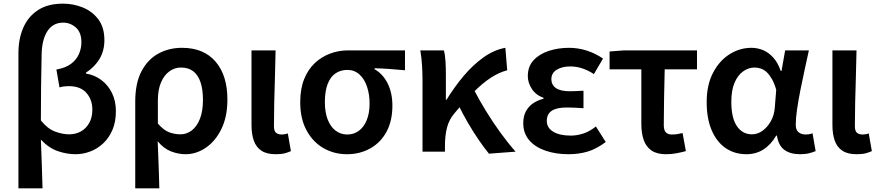

<svg xmlns="http://www.w3.org/2000/svg" viewBox="-20 -831 4817 1052"><path d="M81 201V-540Q81 -618 107.5 -679Q134 -740 188 -775.5Q242 -811 325 -811Q383 -811 435 -789.5Q487 -768 519.5 -724Q552 -680 552 -611Q552 -553 525.5 -508.5Q499 -464 451 -433V-428Q499 -420 536 -392Q573 -364 594 -320.5Q615 -277 615 -222Q615 -163 596 -119Q577 -75 545.5 -45.5Q514 -16 474.5 -1Q435 14 394 14Q346 14 296.5 -3Q247 -20 204 -66Q207 2 209 68Q211 134 213 201ZM359 -95Q394 -95 422.5 -110.5Q451 -126 468.5 -156.5Q486 -187 486 -230Q486 -285 453.5 -322Q421 -359 357 -359Q344 -359 331 -357.5Q318 -356 306 -352L289 -450Q340 -459 369.5 -481.5Q399 -504 412.5 -535Q426 -566 426 -599Q426 -654 395.5 -680.5Q365 -707 326 -707Q270 -707 239.5 -660Q209 -613 208 -529Q206 -439 205 -350.5Q204 -262 204 -171Q240 -126 281 -110.5Q322 -95 359 -95Z M721 201V-274Q721 -375 755 -440Q789 -505 847 -537Q905 -569 977 -569Q1096 -569 1161 -493.5Q1226 -418 1226 -286Q1226 -191 1193 -124Q1160 -57 1107.5 -21.5Q1055 14 997 14Q957 14 917 -1.5Q877 -17 844 -57Q846 -11 847.5 31Q849 73 850.5 114.5Q852 156 853 201ZM969 -95Q1003 -95 1031 -116.5Q1059 -138 1075.5 -180Q1092 -222 1092 -284Q1092 -340 1079 -379.5Q1066 -419 1039.5 -440Q1013 -461 971 -461Q937 -461 908 -440Q879 -419 862 -379Q845 -339 845 -281V-154Q877 -117 907.5 -106Q938 -95 969 -95Z M1491 14Q1441 14 1412 -5.5Q1383 -25 1370.5 -61Q1358 -97 1358 -146V-555H1490Q1489 -486 1486.5 -411Q1484 -336 1482.5 -266Q1481 -196 1481 -139Q1481 -114 1492 -104Q1503 -94 1524 -94Q1531 -94 1540 -95.5Q1549 -97 1557 -100L1574 -3Q1559 4 1540 9Q1521 14 1491 14Z M1881 14Q1811 14 1753 -19Q1695 -52 1660 -116Q1625 -180 1625 -271Q1625 -344 1646.5 -397.5Q1668 -451 1705 -485.5Q1742 -520 1789 -537.5Q1836 -555 1887 -555H2199V-446Q2153 -450 2115 -453Q2077 -456 2032 -457V-452Q2078 -426 2104 -374Q2130 -322 2130 -252Q2130 -169 2098 -109.5Q2066 -50 2009 -18Q1952 14 1881 14ZM1882 -94Q1919 -94 1946.5 -114.5Q1974 -135 1989.5 -173Q2005 -211 2005 -264Q2005 -314 1991 -356Q1977 -398 1949.5 -423Q1922 -448 1883 -448Q1847 -448 1819 -429.5Q1791 -411 1775.5 -371.5Q1760 -332 1760 -271Q1760 -216 1775.5 -176Q1791 -136 1819 -115Q1847 -94 1882 -94Z M2295 0V-393Q2295 -427 2292.5 -470.5Q2290 -514 2283 -555H2412Q2419 -530 2421 -494.5Q2423 -459 2423 -421V-285H2427Q2470 -355 2520.5 -415Q2571 -475 2629 -516.5Q2687 -558 2749 -569L2759 -446Q2714 -434 2670 -405.5Q2626 -377 2577.5 -329Q2529 -281 2469 -209Q2441 -176 2429.5 -133Q2418 -90 2418 -31V0ZM2659 11Q2633 -21 2604 -63Q2575 -105 2546 -154.5Q2517 -204 2491 -257L2576 -341Q2604 -286 2642 -224Q2680 -162 2722.5 -103.5Q2765 -45 2805 0Z M3095 14Q3025 14 2968.5 -5.5Q2912 -25 2879.5 -63Q2847 -101 2847 -156Q2847 -194 2861.5 -221Q2876 -248 2901 -265Q2926 -282 2958 -290V-295Q2916 -310 2894 -344Q2872 -378 2872 -414Q2872 -467 2903.5 -501Q2935 -535 2986.5 -552Q3038 -569 3098 -569Q3148 -569 3196 -553.5Q3244 -538 3284 -510L3234 -425Q3204 -445 3171.5 -456Q3139 -467 3104 -467Q3060 -467 3030.5 -449Q3001 -431 3001 -397Q3001 -366 3026 -348.5Q3051 -331 3102 -331Q3119 -331 3138 -332Q3157 -333 3177 -334V-238Q3152 -240 3129.5 -241Q3107 -242 3085 -242Q3030 -242 3003 -224Q2976 -206 2976 -168Q2976 -131 3011 -109.5Q3046 -88 3108 -88Q3140 -88 3175 -99Q3210 -110 3245 -138L3299 -53Q3247 -14 3198.5 0Q3150 14 3095 14Z M3629 14Q3579 14 3549.5 -6.5Q3520 -27 3507 -64Q3494 -101 3494 -152V-451H3320V-549L3400 -555H3799V-451H3622Q3620 -369 3618.5 -290Q3617 -211 3617 -146Q3617 -117 3628.5 -105.5Q3640 -94 3661 -94Q3676 -94 3690 -96Q3704 -98 3720 -102L3738 -3Q3716 3 3688.5 8.5Q3661 14 3629 14Z M4070 14Q4005 14 3956 -19.5Q3907 -53 3879.5 -117Q3852 -181 3852 -272Q3852 -365 3886.5 -431.5Q3921 -498 3977 -533.5Q4033 -569 4097 -569Q4130 -569 4160.5 -556.5Q4191 -544 4216.5 -516Q4242 -488 4258 -442H4262L4282 -555H4412Q4401 -504 4388.5 -447.5Q4376 -391 4365 -335Q4354 -279 4347 -230.5Q4340 -182 4340 -148Q4340 -119 4355.5 -106.5Q4371 -94 4395 -94Q4403 -94 4413 -95.5Q4423 -97 4432 -101L4449 -3Q4435 3 4414 8.5Q4393 14 4364 14Q4310 14 4277.5 -10Q4245 -34 4237 -88H4233Q4173 14 4070 14ZM4100 -95Q4131 -95 4158 -114.5Q4185 -134 4203.5 -167Q4222 -200 4225 -239L4233 -339Q4223 -374 4210 -397Q4197 -420 4182 -434.5Q4167 -449 4149.5 -455Q4132 -461 4114 -461Q4082 -461 4052.5 -440.5Q4023 -420 4005 -378.5Q3987 -337 3987 -273Q3987 -185 4017.5 -140Q4048 -95 4100 -95Z M4674 14Q4624 14 4595 -5.5Q4566 -25 4553.5 -61Q4541 -97 4541 -146V-555H4673Q4672 -486 4669.5 -411Q4667 -336 4665.5 -266Q4664 -196 4664 -139Q4664 -114 4675 -104Q4686 -94 4707 -94Q4714 -94 4723 -95.5Q4732 -97 4740 -100L4757 -3Q4742 4 4723 9Q4704 14 4674 14Z"/></svg>

Font: Noto Sans HK SemiBold
Style: Regular
Weight: 600
Version: Version 2.004-H2;hotconv 1.0.118;makeotfexe 2.5.65603